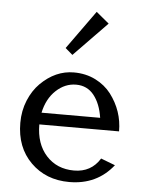

<svg xmlns="http://www.w3.org/2000/svg" viewBox="-52 -754 606 806"><g transform="rotate(5 251.0 -351.0)"><path d="M43.9 0ZM322.8 -711.9 377 -667 236.8 -522.9 206.1 -549.3ZM455.1 -77.1Q386.2 9.8 270 9.8Q171.4 9.8 107.7 -53.5Q43.9 -116.7 43.9 -220.2Q43.9 -271 62 -314.9Q80.1 -358.4 109.4 -387.7Q172.4 -450.2 250 -450.2Q300.3 -450.2 341.3 -429.7Q381.8 -409.2 407.2 -376Q460 -306.2 460 -220.2H124Q124 -138.2 168.7 -89.1Q213.4 -40 285.6 -40Q357.9 -40 395 -100.1ZM128.9 -270H376Q367.2 -328.6 338.9 -364.3Q310.5 -399.9 263.7 -399.9Q216.8 -399.9 179.2 -364.7Q141.6 -329.6 128.9 -270Z"/></g></svg>

Font: Pfennig
Style: Medium
Weight: 500
Version: Version 20120410 ; ttfautohint (v0.8)